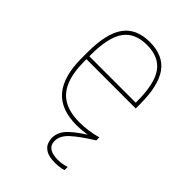

<svg xmlns="http://www.w3.org/2000/svg" viewBox="-218 -626 936 936"><g transform="rotate(45 250.0 -158.0)"><path d="M283 10Q175 10 122.5 -51.5Q70 -113 70 -240V-280Q70 -409 113.5 -469.5Q157 -530 250 -530Q343 -530 386.5 -469.5Q430 -409 430 -280V-252H80V-272H420L410 -262V-280Q410 -402 371.5 -456Q333 -510 250 -510Q167 -510 128.5 -456Q90 -402 90 -280V-240Q90 -161 110.5 -110Q131 -59 174 -34.5Q217 -10 283 -10Q313 -10 345 -14.5Q377 -19 404 -27V-6Q376 1 344 5.5Q312 10 283 10ZM339 214Q297 214 276 201Q255 188 248.5 170.5Q242 153 242 139Q242 95 280.5 59.5Q319 24 386 -15L404 -6Q335 37 298.5 70Q262 103 262 139Q262 162 274 174Q286 186 304 190Q322 194 339 194Q354 194 369.5 191Q385 188 397 184V206Q384 210 369 212Q354 214 339 214Z"/></g></svg>

Font: M PLUS 1 Code Thin
Style: Regular
Weight: 250
Designer: Coji Morishita
Foundry: UNDERFOREST DESIGN
Version: Version 1.002